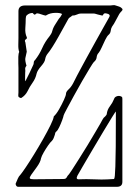

<svg xmlns="http://www.w3.org/2000/svg" viewBox="-20 -719 531 739"><path d="M50 0Q45 0 42 -5Q39 -10 41 -14Q45 -23 48.5 -31.5Q52 -40 59 -47Q65 -54 79.5 -75.5Q94 -97 111.5 -125.5Q129 -154 146 -184Q163 -214 174.5 -237.5Q186 -261 187 -271Q197 -280 207.5 -298.5Q218 -317 226 -334.5Q234 -352 234 -358Q234 -365 242 -373Q254 -384 261.5 -398.5Q269 -413 276 -427Q278 -431 288.5 -450.5Q299 -470 314.5 -498.5Q330 -527 347 -557.5Q364 -588 378.5 -614Q393 -640 401 -654Q405 -662 396 -665.5Q387 -669 381 -667Q379 -666 377.5 -663Q376 -660 374 -659Q352 -664 348.5 -665.5Q345 -667 338 -667H292Q284 -667 276 -663Q268 -659 258 -659Q254 -655 249.5 -652.5Q245 -650 243 -646Q238 -637 227.5 -618Q217 -599 205 -577.5Q193 -556 181.5 -538Q170 -520 163 -512Q156 -503 154 -492Q153 -481 138.5 -464.5Q124 -448 121 -436Q117 -417 105.5 -401Q94 -385 86 -368Q82 -360 76 -353.5Q70 -347 62 -342Q61 -341 56.5 -343Q52 -345 51 -347Q50 -351 50.5 -355Q51 -359 51 -363V-458Q51 -462 50.5 -474.5Q50 -487 50.5 -500.5Q51 -514 54 -519Q50 -529 50.5 -547.5Q51 -566 51 -573V-676Q51 -698 77 -698H405Q410 -698 415 -699Q420 -700 425 -698Q432 -696 439 -693.5Q446 -691 450 -686Q454 -682 448 -676Q442 -670 439 -665Q432 -653 425.5 -640Q419 -627 411 -616Q407 -609 406 -600Q405 -591 398 -585Q392 -580 385 -565.5Q378 -551 371.5 -536.5Q365 -522 360 -516Q353 -509 352 -498.5Q351 -488 341 -480Q338 -477 325.5 -456.5Q313 -436 296.5 -407.5Q280 -379 264 -349.5Q248 -320 237 -299.5Q226 -279 225 -275Q224 -269 219 -255.5Q214 -242 208 -229.5Q202 -217 197 -213Q193 -210 192.5 -206.5Q192 -203 191 -200Q189 -194 186.5 -187.5Q184 -181 179 -176Q174 -172 165 -159Q156 -146 148 -132Q140 -118 138 -110Q136 -96 122 -76.5Q108 -57 100 -46Q93 -36 95 -32.5Q97 -29 110 -29L223 -30Q230 -30 233 -32Q236 -34 240 -42Q244 -45 256 -63.5Q268 -82 284.5 -108Q301 -134 317.5 -161Q334 -188 347 -210.5Q360 -233 366 -243Q371 -251 374.5 -258.5Q378 -266 385 -271Q391 -277 391 -281Q393 -297 403 -310Q413 -323 419 -338Q421 -345 428.5 -348Q436 -351 443 -349Q449 -347 450 -345Q451 -342 451 -337V-19Q451 0 430 0ZM79 -409Q85 -420 93.5 -438Q102 -456 107 -467Q110 -472 110 -478Q110 -484 115 -488Q132 -510 142.5 -534Q153 -558 171 -580Q174 -585 176 -587.5Q178 -590 179 -593Q183 -609 190.5 -621.5Q198 -634 206 -646Q213 -653 219 -665Q212 -670 192 -669.5Q172 -669 158 -660Q156 -658 147.5 -661Q139 -664 130.5 -666.5Q122 -669 119 -666Q113 -660 109.5 -665Q106 -670 103 -669Q91 -668 83 -660Q81 -659 80 -654.5Q79 -650 79 -647Q79 -631 77.5 -611Q76 -591 83 -576Q85 -571 80 -568Q75 -565 76 -560Q78 -557 78.5 -550.5Q79 -544 83 -520Q79 -504 77.5 -495Q76 -486 82 -466Q76 -459 77 -452.5Q78 -446 77 -440Q77 -430 76.5 -416Q76 -402 79 -409ZM288 -29Q315 -30 333 -29Q351 -28 370.5 -28Q390 -28 419 -30Q421 -33 422 -42.5Q423 -52 424 -78.5Q425 -105 425.5 -155.5Q426 -206 426 -290Q425 -290 411 -267.5Q397 -245 377 -211.5Q357 -178 336 -142.5Q315 -107 299 -79.5Q283 -52 278 -43Q274 -35 276 -31.5Q278 -28 288 -29Z"/></svg>

Font: Sankofa Display
Style: Regular
Weight: 400
Designer: Batsirai Madzonga
Foundry: Batsirai Madzonga
Version: Version 1.000; ttfautohint (v1.8.4.7-5d5b)